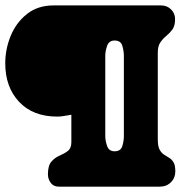

<svg xmlns="http://www.w3.org/2000/svg" viewBox="-43 -696 674 716"><path d="M553.7 0H175.8Q156.7 0 146.2 -14.2Q135.7 -28.3 135.7 -45.9Q135.7 -78.6 148.9 -93.5Q162.1 -108.4 179.4 -115.7Q196.8 -123 210 -133.1Q223.1 -143.1 223.1 -165.5V-268.1Q210 -266.1 196.8 -263.7Q183.6 -261.2 170.4 -261.2Q80.1 -261.2 28.3 -316.2Q-23.4 -371.1 -23.4 -460Q-23.4 -513.2 -2.9 -562.7Q17.6 -612.3 57.9 -644Q98.1 -675.8 156.7 -675.8H558.1Q579.6 -675.8 594.7 -661.1Q609.9 -646.5 609.9 -624.5Q609.9 -600.1 600.1 -586.4Q590.3 -572.8 577.6 -562.5Q564.9 -552.2 555.2 -538.3Q545.4 -524.4 545.4 -499.5V-176.3Q545.4 -150.9 552 -138.4Q558.6 -126 568.4 -119.6Q578.1 -113.3 587.9 -107.4Q597.7 -101.6 604.2 -90.6Q610.8 -79.6 610.8 -56.6Q610.8 -32.7 594.5 -16.4Q578.1 0 553.7 0ZM418.9 -188V-488.3Q418.9 -505.9 413.1 -525.4Q407.2 -544.9 384.3 -544.9Q363.3 -544.9 356.4 -524.9Q349.6 -504.9 349.6 -488.3V-188Q349.6 -171.4 356.4 -151.6Q363.3 -131.8 384.3 -131.8Q407.2 -131.8 413.1 -151.1Q418.9 -170.4 418.9 -188Z"/></svg>

Font: Caprasimo
Style: Regular
Weight: 400
Designer: The DocRepair Project, Phaedra Charles, Flavia Zimbardi
Foundry: Google
Version: Version 1.001